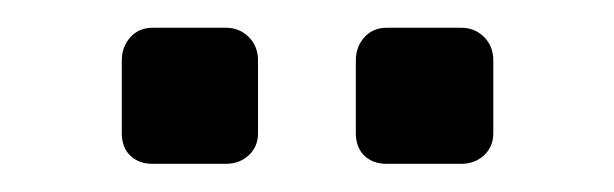

<svg xmlns="http://www.w3.org/2000/svg" viewBox="-20 -739 438 137"><path d="M66.9 -644V-695.8Q66.9 -705.6 73 -712.4Q79.1 -719.2 88.9 -719.2H141.1Q150.9 -719.2 157.5 -712.6Q164.1 -706.1 164.1 -695.8V-644Q164.1 -634.3 157.5 -628.2Q150.9 -622.1 141.1 -622.1H88.9Q79.1 -622.1 73 -627.9Q66.9 -633.8 66.9 -644ZM233.9 -644V-695.8Q233.9 -705.6 240 -712.4Q246.1 -719.2 255.9 -719.2H309.1Q318.8 -719.2 325.4 -712.6Q332 -706.1 332 -695.8V-644Q332 -634.3 325.4 -628.2Q318.8 -622.1 309.1 -622.1H255.9Q246.1 -622.1 240 -627.9Q233.9 -633.8 233.9 -644Z"/></svg>

Font: Rubik AZ
Style: Regular
Weight: 400
Designer: Hubert and Fischer
Foundry: Hubert & Fischer
Version: Version 2.000